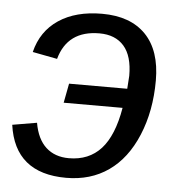

<svg xmlns="http://www.w3.org/2000/svg" viewBox="-45 -580 581 631"><g transform="rotate(5 246.0 -264.5)"><path d="M267.1 -537.6Q360.8 -537.6 411.4 -485.4Q461.9 -433.1 461.9 -334.5Q461.9 -233.9 428.2 -153.3Q394.5 -72.8 335.4 -31.5Q276.4 9.8 195.8 9.8Q26.4 9.8 4.4 -148.4L85 -162.1Q94.2 -108.9 123.5 -82Q152.8 -55.2 199.2 -55.2Q265.1 -55.2 305.2 -99.1Q345.2 -143.1 360.8 -235.4H166.5L178.7 -299.3H370.6L373.5 -342.3Q373.5 -407.7 345 -440.2Q316.4 -472.7 264.2 -472.7Q158.7 -472.7 132.3 -377L50.8 -392.6Q67.9 -462.4 124.3 -500Q180.7 -537.6 267.1 -537.6Z"/></g></svg>

Font: Liberation Sans
Style: Italic
Weight: 400
Italic angle: -12°
Designer: Steve Matteson
Foundry: Ascender Corporation
Version: Version 2.1.5